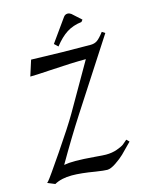

<svg xmlns="http://www.w3.org/2000/svg" viewBox="-108 -756 633 835"><g transform="rotate(-15 208.0 -339.0)"><path d="M187.5 -578.1 260.7 -680.7Q267.6 -690.4 279.3 -690.4Q287.1 -690.4 294.9 -684.6L335 -648.4L328.1 -639.6Q289.1 -634.8 260.7 -616.7Q232.4 -598.6 204.1 -562.5ZM2.9 -2 8.8 -7.8Q19.5 -19.5 86.4 -117.7Q153.3 -215.8 181.6 -264.6L304.7 -478.5Q241.2 -478.5 135.7 -471.7Q77.1 -467.8 51.8 -467.8L74.2 -538.1Q217.8 -533.2 340.8 -533.2Q358.4 -533.2 370.6 -541.5Q382.8 -549.8 402.3 -575.2L416 -566.4L212.9 -252.9Q156.2 -165 94.7 -58.6Q115.2 -62.5 145.5 -62.5Q178.7 -62.5 237.3 -57.6Q269.5 -54.7 282.2 -54.7Q310.5 -54.7 333 -63Q355.5 -71.3 363.8 -77.6Q372.1 -84 383.8 -94.7L395.5 -83Q393.6 -81.1 388.7 -76.2Q364.3 -50.8 349.1 -36.1Q334 -21.5 310.1 -5.4Q286.1 10.7 270.5 10.7Q256.8 10.7 218.8 4.9Q155.3 -5.9 114.3 -5.9Q67.4 -5.9 36.1 11.7Z"/></g></svg>

Font: Kleymisska
Style: Regular
Weight: 500
Italic angle: -8°
Designer: gluk
Foundry: gluk
Version: Version 0.298